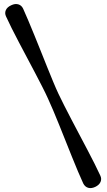

<svg xmlns="http://www.w3.org/2000/svg" viewBox="-20 -788 536 963"><path d="M220.5 -294Q232.5 -268.5 246.8 -234.2Q261 -200 277 -161Q293 -122 309 -81.2Q325 -40.5 341 -1.2Q357 38 371.2 72.2Q385.5 106.5 397.5 132Q406 149 422 153.8Q438 158.5 457.5 149.5Q477.5 140 484.2 124.5Q491 109 483 92.5Q471 66.5 454.5 33.5Q438 0.5 418.2 -37Q398.5 -74.5 378 -113.2Q357.5 -152 338 -189.2Q318.5 -226.5 301.8 -259.5Q285 -292.5 273 -318Q261 -343.5 246.8 -377.8Q232.5 -412 216.8 -451.2Q201 -490.5 184.8 -531.2Q168.5 -572 152.5 -611.2Q136.5 -650.5 122 -684.8Q107.5 -719 96 -744.5Q88 -761.5 71.8 -766.2Q55.5 -771 36 -761.5Q16 -752.5 9.2 -737Q2.5 -721.5 10.5 -705Q22 -679.5 38.8 -646Q55.5 -612.5 75.2 -575.2Q95 -538 115.5 -499Q136 -460 155.8 -422.8Q175.5 -385.5 192.2 -352.5Q209 -319.5 220.5 -294Z"/></svg>

Font: Fraunces SemiBold
Style: Regular
Weight: 600
Version: Version 1.000;[b76b70a41]